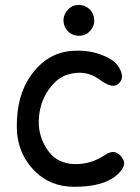

<svg xmlns="http://www.w3.org/2000/svg" viewBox="-20 -715 554 759"><path d="M290 -695.3Q291 -695.3 292 -695.3Q308.6 -695.3 322.8 -687Q337.9 -678.2 345.7 -662.6Q352.5 -649.4 352.5 -634.3Q352.5 -631.8 352.5 -629.4Q351.1 -611.8 340.3 -597.7Q330.6 -585 318.8 -579.6Q306.6 -573.2 291.5 -573.7Q290 -573.7 288.6 -573.7Q273.4 -574.2 260.7 -582Q247.6 -589.8 239.3 -603.5Q231 -617.7 231 -634.3Q231 -649.9 238.8 -663.6Q247.1 -677.7 259.8 -686.5Q273.4 -695.3 290 -695.3ZM396 -103Q439 -131.8 466.3 -85.9Q482.4 -58.6 440.9 -22Q387.2 23.9 272 23.4Q181.2 22.9 121.1 -35.2Q46.4 -107.4 46.4 -216.3Q46.4 -336.4 99.6 -413.1Q164.1 -506.3 263.7 -513.7Q321.8 -518.1 369.6 -502.4Q428.7 -482.4 448.2 -452.1Q478 -405.3 444.8 -381.3Q421.9 -364.7 374.5 -399.9Q317.4 -442.4 245.1 -419.4Q204.6 -406.7 171.9 -359.9Q134.8 -306.2 133.3 -236.8Q131.8 -171.4 171.4 -117.2Q207.5 -68.8 272 -66.4Q338.4 -64 396 -103Z"/></svg>

Font: Comic Relief
Style: Regular
Weight: 400
Designer: Jeff Davis
Foundry: Loudifier
Version: Version 1.0